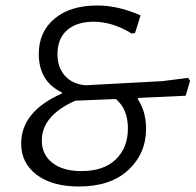

<svg xmlns="http://www.w3.org/2000/svg" viewBox="-20 -669 711 698"><path d="M334 -649Q410 -649 491 -613L471 -549L459 -547Q389 -590 321 -590Q259 -590 224 -559.5Q189 -529 189 -472Q189 -423 216.5 -393Q244 -363 291 -359L570 -374L664 -386L671 -375L655 -321L483 -313L481 -308Q511 -264 511 -201Q511 -111 446.5 -51Q382 9 267 9Q170 9 113.5 -33.5Q57 -76 57 -147Q57 -264 205 -329V-333Q121 -373 121 -473Q121 -553 178 -601Q235 -649 334 -649ZM401 -309 254 -303Q132 -249 132 -158Q132 -107 170.5 -77Q209 -47 276 -47Q357 -47 401 -89.5Q445 -132 445 -202Q445 -273 401 -309Z"/></svg>

Font: Alegreya Sans
Style: Italic
Weight: 400
Italic angle: -7°
Designer: Juan Pablo del Peral
Foundry: Huerta Tipografica
Version: Version 2.007